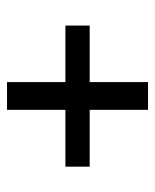

<svg xmlns="http://www.w3.org/2000/svg" viewBox="32 -539 437 541"><g transform="rotate(90 250.5 -268.5)"><path d="M449.6 -302.7H289.5V-467.1H211.3V-302.7H52V-234.3H211.3V-69.8H289.5V-234.3H449.6Z"/></g></svg>

Font: Estedad-VF-FD Black
Style: Regular
Weight: 900
Designer: Amin Abedi
Version: Version 4.000